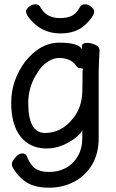

<svg xmlns="http://www.w3.org/2000/svg" viewBox="-20 -690 540 891"><path d="M207 181Q142 181 103 156Q64 131 39 87Q35 81 35 71Q35 60 51 41Q67 22 83 22Q101 22 105 37Q121 76 143.5 92Q166 108 208 108Q251 108 285.5 89.5Q320 71 341 35Q362 -1 362 -51V-85Q345 -55 296 -28Q247 -1 196 -1Q120 -1 76 -55.5Q32 -110 32 -213Q32 -316 96 -403Q166 -492 255 -492Q345 -492 361 -461L360 -475Q360 -491 384 -491Q403 -491 422.5 -482Q442 -473 442 -457Q438 -381 438 -358V-50Q438 24 406.5 75.5Q375 127 323 154Q271 181 207 181ZM189 -73Q266 -73 319 -141Q359 -189 362 -263Q363 -290 363 -362Q365 -366 365 -368Q365 -373 356 -373Q342 -373 335 -383Q310 -421 254 -421Q229 -421 202 -404Q175 -387 156 -356Q111 -290 111 -212Q111 -73 189 -73ZM261 -535Q189 -535 140 -580Q101 -615 101 -637Q101 -647 114.5 -658.5Q128 -670 144 -670Q161 -670 168 -656Q195 -606 259 -606Q291 -606 313 -616.5Q335 -627 350 -656Q357 -670 375 -670Q390 -670 403.5 -658.5Q417 -647 417 -637Q417 -614 375 -574.5Q333 -535 261 -535Z"/></svg>

Font: LXGW WenKai Mono TC
Style: Bold
Weight: 700
Designer: LXGW / Fontworks Inc.
Foundry: LXGW / Fontworks Inc.
Version: Version 1.330